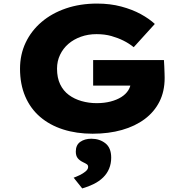

<svg xmlns="http://www.w3.org/2000/svg" viewBox="-20 -738 1030 1074"><path d="M498 10Q408 10 333 -14Q258 -38 204 -84.5Q150 -131 121 -199Q92 -267 92 -354Q92 -433 123.5 -499.5Q155 -566 212.5 -615Q270 -664 349 -691Q428 -718 523 -718Q596 -718 658 -701.5Q720 -685 767.5 -659Q815 -633 846 -604L728 -474Q702 -495 671 -510.5Q640 -526 603 -536.5Q566 -547 520 -547Q473 -547 432.5 -532.5Q392 -518 362.5 -492.5Q333 -467 316 -431.5Q299 -396 299 -354Q299 -303 316.5 -266.5Q334 -230 365 -207Q396 -184 436.5 -172.5Q477 -161 521 -161Q563 -161 598 -170Q633 -179 658.5 -195Q684 -211 698 -233.5Q712 -256 712 -282L713 -306L739 -259H501V-402H897Q898 -388 899 -366.5Q900 -345 900.5 -326Q901 -307 901 -302Q901 -227 872 -169.5Q843 -112 789.5 -72Q736 -32 662 -11Q588 10 498 10ZM440 316 392 256Q406 251 425 242Q444 233 458.5 221Q473 209 473 196Q473 186 466 181Q459 176 446 170Q425 160 414.5 146.5Q404 133 404 110Q404 73 429 55.5Q454 38 491 38Q537 38 569.5 63.5Q602 89 602 144Q602 177 590.5 205Q579 233 557 254.5Q535 276 505 291Q475 306 440 316Z"/></svg>

Font: Lexend Mega ExtraBold
Style: Regular
Weight: 800
Designer: Bonnie Shaver-Troup, Thomas Jockin
Foundry: Lexend
Version: Version 1.007